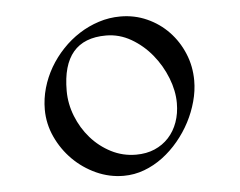

<svg xmlns="http://www.w3.org/2000/svg" viewBox="-40 -582 674 540"><g transform="rotate(-5 297.0 -311.5)"><path d="M509.3 -336.9Q509.3 -308.1 501.2 -278.6Q493.2 -249 478.8 -221.4Q464.4 -193.8 444.1 -169.4Q423.8 -145 399.4 -126.7Q375 -108.4 346.9 -97.9Q318.8 -87.4 288.6 -87.4Q248.5 -87.4 211.4 -104.2Q174.3 -121.1 146 -149.4Q117.7 -177.7 100.6 -214.8Q83.5 -252 83.5 -292.5Q83.5 -322.8 92 -352.8Q100.6 -382.8 116.2 -409.7Q131.8 -436.5 153.6 -459.5Q175.3 -482.4 201.2 -499Q227.1 -515.6 256.6 -525.1Q286.1 -534.7 317.9 -534.7Q357.9 -534.7 392.8 -519Q427.7 -503.4 453.6 -476.3Q479.5 -449.2 494.4 -413.3Q509.3 -377.4 509.3 -336.9ZM455.1 -278.3Q455.1 -313 440.7 -349.6Q426.3 -386.2 401.6 -416.3Q377 -446.3 343.8 -465.6Q310.5 -484.9 272.9 -484.9Q149.4 -484.9 149.4 -339.4Q149.4 -302.7 163.3 -267.6Q177.2 -232.4 201.4 -204.8Q225.6 -177.2 258.3 -160.4Q291 -143.6 328.6 -143.6Q357.9 -143.6 381.1 -153.6Q404.3 -163.6 420.9 -181.6Q437.5 -199.7 446.3 -224.4Q455.1 -249 455.1 -278.3Z"/></g></svg>

Font: Kurinto Seri
Style: Regular
Weight: 400
Designer: Kurinto was developed by Clint Goss from a range of fonts that are compatible with the SIL Open Font License Version 1.1
Foundry: Clinton F. Goss
Version: Version 2.196; July 25, 2020